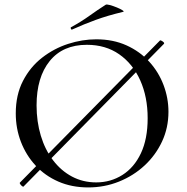

<svg xmlns="http://www.w3.org/2000/svg" viewBox="-20 -808 816 840"><path d="M83 8Q82 10 77.5 7Q73 4 69 -1.5Q65 -7 67 -9L680 -631Q683 -633 692 -626.5Q701 -620 697 -616ZM366 12Q294 12 235.5 -13.5Q177 -39 135.5 -84Q94 -129 71.5 -187.5Q49 -246 49 -312Q49 -393 80.5 -454Q112 -515 164 -555.5Q216 -596 278 -616Q340 -636 401 -636Q475 -636 533.5 -609.5Q592 -583 633 -538Q674 -493 695.5 -436Q717 -379 717 -319Q717 -249 689 -189Q661 -129 612.5 -84Q564 -39 500.5 -13.5Q437 12 366 12ZM401 -10Q464 -10 515.5 -42.5Q567 -75 596.5 -137.5Q626 -200 626 -291Q626 -384 593.5 -456.5Q561 -529 501.5 -570.5Q442 -612 360 -612Q255 -612 197.5 -541Q140 -470 140 -347Q140 -276 158.5 -214.5Q177 -153 212 -107Q247 -61 295 -35.5Q343 -10 401 -10ZM296 -679Q292 -677 290 -682.5Q288 -688 291 -689Q335 -713 370.5 -738.5Q406 -764 442 -787Q446 -790 460.5 -786Q475 -782 491 -775.5Q507 -769 516 -763Q525 -757 518 -756Q451 -740 399 -721Q347 -702 296 -679Z"/></svg>

Font: Cormorant Light Medium
Style: Regular
Weight: 500
Version: Version 4.000